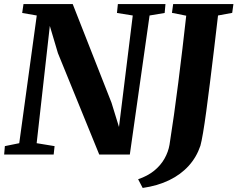

<svg xmlns="http://www.w3.org/2000/svg" viewBox="-28 -763 1172 948"><path d="M-7.5 0 -4 -41.5 67 -56 153.5 -686.5 81.5 -699 88 -743H331L522.5 -256L559.5 -136L627.5 -686.5L549.5 -699L554 -743H789L785 -699L710.5 -686.5L613 0H462L258 -500.5L218 -635L153 -56L241.5 -41.5L237 0ZM676.5 165 654 122Q701 106 733.2 79.8Q765.5 53.5 784.2 20.2Q803 -13 809 -48.5Q820 -117.5 831 -195.8Q842 -274 852.5 -356.8Q863 -439.5 872.8 -522.8Q882.5 -606 891.5 -685.5L821 -699.5L827 -743H1124.5L1118.5 -699.5L1048.5 -686.5Q1038.5 -599 1028.2 -514.2Q1018 -429.5 1008.5 -353Q999 -276.5 990.5 -213.8Q982 -151 974.5 -107Q967 -63 961.5 -43.5Q942.5 13 903.5 56Q864.5 99 807.2 126.8Q750 154.5 676.5 165Z"/></svg>

Font: Merriweather 48pt ExtraBold
Style: Italic
Weight: 800
Italic angle: -7.8°
Version: Version 2.101